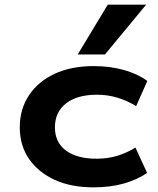

<svg xmlns="http://www.w3.org/2000/svg" viewBox="-20 -795 678 825"><path d="M381 10Q285 10 214.5 -22.5Q144 -55 104.5 -112.5Q65 -170 65 -248Q65 -326 104.5 -385.5Q144 -445 215 -478Q286 -511 382 -511Q455 -511 515 -493.5Q575 -476 613 -447L565 -339Q528 -362 485.5 -375Q443 -388 397 -388Q311 -388 263.5 -350.5Q216 -313 216 -248Q216 -183 263.5 -148Q311 -113 395 -113Q444 -113 485.5 -126Q527 -139 562 -161L612 -52Q572 -24 514 -7Q456 10 381 10ZM314 -561 443 -775H608L431 -561Z"/></svg>

Font: Nunito Sans 7pt Expanded
Style: Bold
Weight: 700
Width: 7
Designer: Vernon Adams
Foundry: Vernon Adams
Version: Version 3.101;gftools[0.9.27]